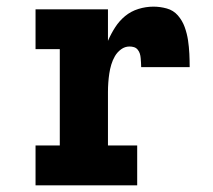

<svg xmlns="http://www.w3.org/2000/svg" viewBox="-20 -558 640 578"><path d="M87 0V-120H160V-410H87V-530H305V-435Q314 -456 326.5 -475.5Q339 -495 356.5 -509.5Q374 -524 396.5 -531Q419 -538 442 -538Q462 -538 482 -532.5Q502 -527 515.5 -511.5Q529 -496 536 -476.5Q543 -457 546 -437Q549 -417 550 -396.5Q551 -376 551 -356H405Q405 -363 404.5 -369.5Q404 -376 403.5 -383Q403 -390 401 -396.5Q399 -403 394.5 -408.5Q390 -414 383.5 -416Q377 -418 370 -418Q356 -418 344.5 -409.5Q333 -401 326 -389Q319 -377 315 -363.5Q311 -350 309 -336.5Q307 -323 306 -309Q305 -295 305 -281V-120H393V0Z"/></svg>

Font: Iosevka Slab Heavy Extended
Style: Regular
Weight: 900
Width: 7
Monospace: yes
Designer: Belleve Invis
Foundry: Belleve Invis
Version: Version 11.1.0; ttfautohint (v1.8.3)